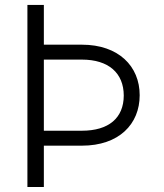

<svg xmlns="http://www.w3.org/2000/svg" viewBox="-20 -747 657 767"><path d="M89.5 -727.3V0H155.2V-165.1H307.2C454.9 -165.1 538 -250.7 538 -366.8C538 -482.2 453.8 -568.5 307.2 -568.5H155.2V-727.3ZM155.2 -224.8V-508.9H307.2C413.7 -508.9 474.1 -455.3 474.4 -365.4C474.1 -275.6 414.4 -224.8 307.2 -224.8Z"/></svg>

Font: Karasuma Gothic
Style: Light
Weight: 300
Designer: Rasmus Andersson / Ryoko Nishizuka
Foundry: rsms
Version: Version 1.00